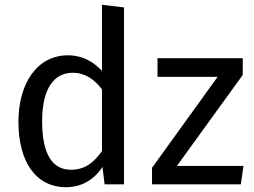

<svg xmlns="http://www.w3.org/2000/svg" viewBox="-20 -770 1062 802"><path d="M256 12C321 12 374 -20 408 -73L417 0H498V-739L406 -750V-474C371 -511 326 -539 264 -539C135 -539 57 -422 57 -261C57 -97 128 12 256 12ZM284 -466C336 -466 373 -439 406 -397V-139C371 -90 335 -61 276 -61C200 -61 156 -124 156 -263C156 -400 205 -466 284 -466ZM615 0H986L997 -77H719L994 -457V-527H638V-449H889L615 -69Z"/></svg>

Font: FiraGO Unicode
Style: Regular
Weight: 400
Designer: bBox Type
Foundry: bBox Type GmbH
Version: Version 1.001;PS 001.001;hotconv 1.0.88;makeotf.lib2.5.64775